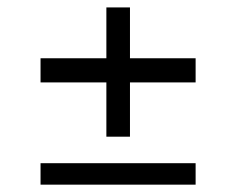

<svg xmlns="http://www.w3.org/2000/svg" viewBox="-20 -608 640 520"><path d="M89.8 -384.8V-450.2H268.1V-587.9H332V-450.2H509.8V-384.8H332V-237.8H268.1V-384.8ZM89.8 -107.9V-166H509.8V-107.9Z"/></svg>

Font: Kreadon
Style: Regular
Weight: 400
Designer: kohakuno
Foundry: StudioGnu
Version: Version 1.000;Glyphs 3.1.2 (3151)